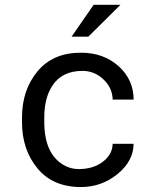

<svg xmlns="http://www.w3.org/2000/svg" viewBox="-20 -753 640 783"><path d="M300.8 -63.5Q360.4 -63.5 399.4 -93.3Q438.5 -123 439.5 -166.5H524.9Q523.9 -95.7 459 -43Q394 9.8 310.1 9.8Q195.8 9.8 132.8 -66.4Q69.8 -142.6 69.8 -253.9V-274.4Q69.8 -385.7 132.8 -461.9Q195.8 -538.1 310.1 -538.1Q402.3 -538.1 463.9 -482.9Q524.9 -427.7 524.9 -346.7H439.5Q438.5 -394.5 401.9 -429.2Q365.2 -463.9 316.4 -463.9Q232.4 -463.9 193.4 -403.3Q160.6 -353 160.6 -274.4V-253.9Q161.1 -126 239.3 -80.1Q267.6 -63.5 300.8 -63.5ZM361.8 -733.4H471.2L340.3 -603.5H272Z"/></svg>

Font: RobotoMono-Regular
Style: Regular
Weight: 400
Designer: Google
Version: Version 2.000985; 2015; ttfautohint (v1.3)